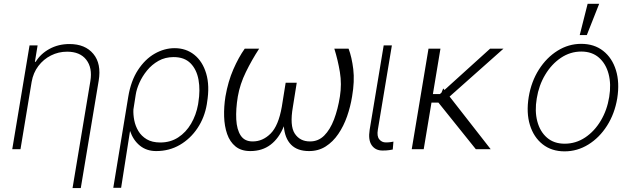

<svg xmlns="http://www.w3.org/2000/svg" viewBox="-20 -784 3324 1009"><path d="M146.3 -353.7 87.7 0H44.4L135.3 -545.5H177.6L163.4 -459.2H167.6Q193.2 -501.4 240.1 -527Q286.9 -552.6 345.2 -552.6Q427.6 -552.6 470.5 -500.9Q513.5 -449.2 498.6 -359.7L404.5 204.5H361.2L454.9 -358Q466.3 -427.6 433.4 -470Q400.6 -512.4 332.7 -512.4Q287.3 -512.4 247.9 -492.5Q208.5 -472.7 181.5 -437Q154.5 -401.3 146.3 -353.7Z M575.3 203.1 653.8 -274.1Q667.6 -358.7 704.9 -415.8Q742.2 -473 793 -502Q843.8 -530.9 897.7 -530.9Q957.7 -530.9 1001.2 -496.1Q1044.7 -461.3 1063.7 -397.2Q1082.7 -333.1 1068.2 -245.7L1066.8 -235.8Q1055 -166.2 1017.9 -110.6Q980.8 -55 925.1 -22.5Q869.3 9.9 800.8 9.9Q750.4 9.9 715.2 -18.6Q680 -47.2 663.4 -95.9L616.5 203.1ZM681.1 -208.8Q679.7 -182.2 685.5 -152Q691.4 -121.8 707.2 -95.3Q723 -68.9 751.2 -52Q779.5 -35.2 822.4 -35.2Q875.4 -35.2 916.4 -61.8Q957.4 -88.4 984.2 -134.1Q1011 -179.7 1021 -235.8L1022.4 -245.7Q1033 -310.4 1023.3 -364.5Q1013.5 -418.7 981.4 -451.3Q949.2 -484 892.4 -484Q848 -484 813 -464.3Q778.1 -444.6 752.8 -413.7Q727.6 -382.8 712.5 -348.7Q697.4 -314.6 693.2 -285.9Z M1736.9 -528.4H1811.8Q1828.8 -483.7 1836.5 -420.5Q1844.1 -357.2 1830.3 -277Q1821.7 -223.4 1803.8 -172.2Q1785.9 -121.1 1757.8 -79.9Q1729.8 -38.7 1691.6 -14.4Q1653.4 9.9 1604.4 9.9Q1542.6 9.9 1509.6 -23.8Q1476.6 -57.5 1471.6 -120.4Q1446.4 -57.5 1402.3 -23.8Q1358.3 9.9 1295.5 9.9Q1247.5 9.9 1217.7 -14.4Q1187.9 -38.7 1173.7 -79.7Q1159.4 -120.7 1157.8 -171.9Q1156.2 -223 1164.8 -277Q1178.6 -356.2 1206.3 -419.6Q1234 -483 1266.3 -528.4H1342Q1303.3 -469.1 1272.2 -405.5Q1241.1 -342 1229.8 -277Q1218.8 -210.2 1221.6 -156.6Q1224.4 -103 1245 -71.7Q1265.6 -40.5 1307.9 -40.8Q1360.4 -40.5 1402 -81.9Q1443.5 -123.2 1460.9 -222.7L1481.2 -349.1H1539.4L1519.2 -222.7Q1501.8 -123.2 1529.1 -81.9Q1556.5 -40.5 1609 -40.8Q1652.7 -40.5 1683.8 -71.6Q1714.8 -102.6 1735.3 -156.2Q1755.7 -209.9 1766.3 -277Q1776.6 -342 1766.2 -405.2Q1755.7 -468.4 1736.9 -528.4Z M1996.4 -545.5H2039.4L1965.6 -101.9Q1959.9 -68.5 1973 -52Q1986.2 -35.5 2007.8 -35.5Q2022.7 -35.5 2033.7 -37.3Q2044.7 -39.1 2047.6 -39.8L2044 1.8Q2038.7 2.8 2025 5Q2011.4 7.1 1990.1 7.1Q1952.8 7.1 1933.4 -20.8Q1914.1 -48.7 1922.6 -101.9Z M2294.7 -528.4 2255 -289.8H2291.9L2300.1 -297.2L2309.3 -319.2L2315.7 -311.1L2555.8 -528.4H2626.1L2342.7 -276.6L2558.6 0H2480.5L2284.1 -244.7H2247.5L2206.7 0H2143.8L2231.9 -528.4Z M2947.1 11.4Q2878.9 11.4 2831.9 -25.6Q2784.8 -62.5 2764.9 -127Q2745 -191.4 2758.5 -274.5Q2772 -355.5 2812.1 -418.5Q2852.3 -481.5 2910.2 -517.6Q2968 -553.6 3034.1 -553.6Q3103 -553.6 3150 -516.5Q3197.1 -479.4 3217 -414.8Q3236.9 -350.1 3223.7 -267Q3210.2 -186.4 3170.1 -123.4Q3130 -60.4 3071.9 -24.5Q3013.8 11.4 2947.1 11.4ZM2947.4 -28.8Q3006 -28.8 3055 -61.4Q3104 -94.1 3137.3 -149.9Q3170.5 -205.6 3181.5 -274.5Q3192.5 -341.3 3178.3 -395.2Q3164.1 -449.2 3127.5 -481.2Q3090.9 -513.1 3034.8 -513.1Q2976.9 -513.1 2927.7 -480.1Q2878.6 -447.1 2845.2 -391.3Q2811.8 -335.6 2800.8 -267Q2789.4 -200.6 2803.6 -146.5Q2817.8 -92.3 2854.6 -60.5Q2891.3 -28.8 2947.4 -28.8ZM3026.6 -599.8 3068.2 -764.2H3128.9L3063.9 -599.8Z"/></svg>

Font: Inter Extra Light  BETA
Style: Italic
Weight: 200
Italic angle: 9.39999°
Designer: Rasmus Andersson
Foundry: rsms
Version: Version 3.011;git-f93a4a705